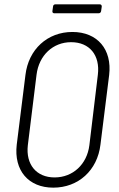

<svg xmlns="http://www.w3.org/2000/svg" viewBox="-20 -855 549 883"><path d="M229 -794H434C440 -794 444 -798 445 -804L448 -825C448 -831 445 -835 439 -835H234C229 -835 224 -831 224 -825L221 -804C220 -798 224 -794 229 -794ZM225 8C340 8 428 -71 442 -190L482 -510C496 -628 428 -708 313 -708C198 -708 111 -628 97 -510L57 -190C43 -71 111 8 225 8ZM231 -39C147 -39 98 -99 108 -187L148 -511C159 -601 224 -661 307 -661C392 -661 441 -601 430 -511L391 -187C380 -99 315 -39 231 -39Z"/></svg>

Font: Barlow Semi Condensed Light
Style: Italic
Weight: 300
Width: 4
Italic angle: -7°
Designer: Jeremy Tribby
Foundry: Tribby Type
Version: Version 1.422;hotconv 1.0.109;makeotfexe 2.5.65596